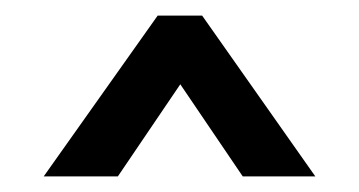

<svg xmlns="http://www.w3.org/2000/svg" viewBox="-20 -721 460 246"><path d="M36 -495 182 -701H239L384 -495H291L211 -613L131 -495Z"/></svg>

Font: Alumni Sans
Style: Bold
Weight: 700
Designer: Robert E. Leuschke
Foundry: Robert E. Leuschke
Version: Version 1.018